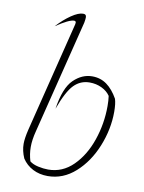

<svg xmlns="http://www.w3.org/2000/svg" viewBox="-86 -818 664 888"><g transform="rotate(10 246.0 -374.0)"><path d="M80 -51Q65 -85 65 -118Q65 -143 75 -185L204 -703Q205 -706 205 -711Q205 -719 196 -719Q173 -719 112 -678Q144 -713 177 -735.5Q210 -758 232 -758Q240 -758 243.5 -754.5Q247 -751 247 -743Q247 -735 244 -718L111 -185Q100 -143 100 -109Q100 -76 110 -43Q125 -31 150 -25.5Q175 -20 197 -20Q264 -20 314 -69.5Q364 -119 390.5 -196.5Q417 -274 417 -357Q417 -383 414 -404Q400 -425 374 -437.5Q348 -450 317 -450Q274 -450 243.5 -419Q213 -388 182 -303Q197 -403 236.5 -441.5Q276 -480 324 -480Q363 -480 392.5 -458.5Q422 -437 445 -396Q452 -374 452 -336Q452 -254 419.5 -173.5Q387 -93 329.5 -41.5Q272 10 200 10Q161 10 130 -6Q99 -22 80 -51Z"/></g></svg>

Font: Srisakdi
Style: Regular
Weight: 400
Designer: Cadson Demak Co.,Ltd.
Foundry: Cadson Demak Co.,Ltd.
Version: Version 1.000